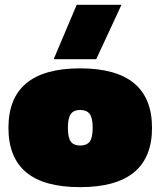

<svg xmlns="http://www.w3.org/2000/svg" viewBox="-20 -768 667 798"><path d="M203.1 -522 298.8 -748H484.9L379.9 -522ZM313 9.8Q162.6 9.8 88.9 -51.8Q15.1 -113.3 15.1 -236.8Q15.1 -483.9 313 -483.9Q611.8 -483.9 611.8 -236.8Q611.8 9.8 313 9.8ZM313 -163.1Q340.3 -163.1 352.8 -179.4Q365.2 -195.8 365.2 -236.8Q365.2 -277.8 352.8 -294.4Q340.3 -311 313 -311Q286.6 -311 274.4 -294.4Q262.2 -277.8 262.2 -236.8Q262.2 -195.8 274.4 -179.4Q286.6 -163.1 313 -163.1Z"/></svg>

Font: Kanit Black
Style: Regular
Weight: 900
Designer: Katatrad Team
Foundry: CadsonDemak
Version: Version 1.000;PS 001.000;hotconv 1.0.88;makeotf.lib2.5.64775